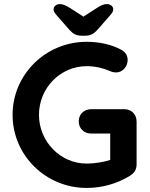

<svg xmlns="http://www.w3.org/2000/svg" viewBox="-20 -916 739 946"><path d="M622 -51C638 -61 653 -78 653 -105V-317C653 -352 628 -378 593 -378H429C394 -378 368 -353 368 -318C368 -283 394 -258 429 -258H523V-128C491 -117 443 -110 407 -110C277 -110 172 -219 172 -350C172 -482 277 -590 407 -590C448 -590 486 -581 519 -567C530 -562 541 -559 552 -559C585 -559 609 -589 609 -621C609 -640 599 -659 579 -670C530 -697 469 -710 407 -710C205 -710 42 -549 42 -350C42 -151 205 10 407 10C487 10 561 -13 622 -51ZM399 -740C426 -740 443 -750 460 -769L523 -841C535 -855 538 -861 538 -871C538 -883 525 -896 507 -896C494 -896 479 -891 456 -876L391 -834L326 -876C304 -890 288 -896 275 -896C257 -896 244 -883 244 -871C244 -861 247 -855 259 -841L322 -769C339 -750 356 -740 383 -740Z"/></svg>

Font: Hotpoint
Style: Bold
Weight: 700
Designer: Andrew Paglinawan, Luciano Perondi, Riccardo Olocco
Foundry: CAST Cooperativa Anonima Servizi Tipografici
Version: Version 1.000;PS 2.1;hotconv 16.6.51;makeotf.lib2.5.65220